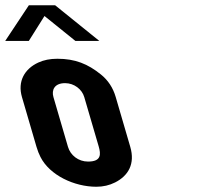

<svg xmlns="http://www.w3.org/2000/svg" viewBox="-182 -706 813 732"><path d="M-98.3 -336 -42.8 -146C-38.7 -132 -33.7 -119.2 -27.7 -107.5C7.6 -37.6 101.5 6 185.4 6C211.3 6 235.1 0.5 256.9 -10.5C307.1 -35.9 333.7 -81.1 314.7 -146L259.2 -336C248.9 -371.3 230.1 -400 202.8 -422C153 -462.2 104.9 -482 36.5 -482C9 -482 -15.2 -477.2 -36.1 -467.5C-88.6 -443.3 -115.7 -395.5 -98.3 -336ZM66.2 -389C100.4 -389 130.5 -365.9 139.2 -336L194.2 -148C203 -117.7 204.6 -90 153.6 -90C116.7 -90 86.6 -114.1 77.2 -146L21.7 -336C13.9 -362.6 25.3 -389 66.2 -389ZM-12.4 -645 105.4 -550H196.6L28.1 -686H-71.9L-162.1 -550H-72.1Z"/></svg>

Font: Din Kursivschrift
Style: BreitLeft
Weight: 400
Version: Version 1.089